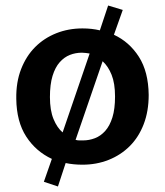

<svg xmlns="http://www.w3.org/2000/svg" viewBox="-20 -587 598 696"><path d="M372 -567 425 -551 393 -461Q449 -435 483.5 -381Q518 -327 519 -243Q519 -184 501 -137Q483 -90 450.5 -57.5Q418 -25 374 -7.5Q330 10 279 10Q246 10 218 4L190 89L139 72L168 -11Q110 -38 75 -92Q40 -146 39 -229Q38 -289 56.5 -336.5Q75 -384 107.5 -416.5Q140 -449 184 -466.5Q228 -484 279 -484Q313 -484 342 -477ZM277 -396Q254 -396 233.5 -388Q213 -380 196.5 -361.5Q180 -343 170.5 -312Q161 -281 161 -235Q161 -187 174 -155.5Q187 -124 207 -107L305 -393Q298 -394 291 -395Q284 -396 277 -396ZM397 -237Q397 -285 384.5 -316Q372 -347 352 -365L254 -80Q261 -78 267.5 -78Q274 -78 281 -78Q303 -78 324 -86Q345 -94 361.5 -112.5Q378 -131 387.5 -161.5Q397 -192 397 -237Z"/></svg>

Font: Mukta Vaani SemiBold
Style: Regular
Weight: 600
Designer: Noopur Datye, Girish Dalvi, Yashodeep Gholap, Pallavi Karambelkar
Foundry: Ek Type
Version: Version 2.538;PS 1.000;hotconv 16.6.51;makeotf.lib2.5.65220;